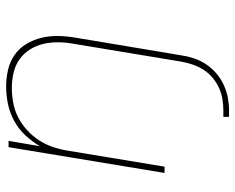

<svg xmlns="http://www.w3.org/2000/svg" viewBox="-92 -476 783 640"><g transform="rotate(-90 300.0 -156.5)"><path d="M230 215V196H251Q269 196 288.5 193Q308 190 326.5 181.5Q345 173 361 159.5Q377 146 387.5 129Q398 112 404.5 93Q411 74 414 56L473 -300Q478 -326 478.5 -352Q479 -378 473.5 -402.5Q468 -427 455 -448Q442 -469 422.5 -483Q403 -497 378 -503Q353 -509 327 -509Q303 -509 277.5 -504.5Q252 -500 228.5 -488Q205 -476 185 -457.5Q165 -439 151 -417Q137 -395 129 -370.5Q121 -346 117 -321L64 0H43L129 -520H150L132 -415Q147 -441 168.5 -464Q190 -487 217 -501.5Q244 -516 273 -522Q302 -528 331 -528Q360 -528 387.5 -521.5Q415 -515 437 -499.5Q459 -484 473 -460.5Q487 -437 493.5 -410.5Q500 -384 499.5 -355Q499 -326 494 -297L435 56Q432 77 425 98Q418 119 405.5 138Q393 157 375 172.5Q357 188 336 197.5Q315 207 293.5 211Q272 215 251 215Z"/></g></svg>

Font: Iosevka Thin Extended
Style: Italic
Weight: 100
Width: 7
Italic angle: -9°
Monospace: yes
Designer: Belleve Invis
Foundry: Belleve Invis
Version: Version 32.5.0; ttfautohint (v1.8.4)